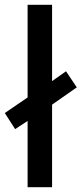

<svg xmlns="http://www.w3.org/2000/svg" viewBox="-34 -780 340 800"><path d="M81 0H183V-344L286 -416L241 -483L183 -442V-760H81V-374L-14 -309L29 -242L81 -276Z"/></svg>

Font: Noto Sans Devanagari SemiCondensed Medium
Style: Regular
Weight: 500
Width: 4
Designer: Jelle Bosma - Monotype Design Team
Foundry: Monotype Imaging Inc.
Version: Version 2.004